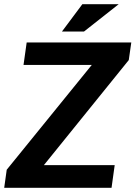

<svg xmlns="http://www.w3.org/2000/svg" viewBox="-34 -894 645 914"><path d="M-14 0H497L512 -108H175L579 -608L591 -692H93L78 -585H403L-2 -86ZM261 -744H366L531 -874H358Z"/></svg>

Font: Ronzino Bold
Style: Italic
Weight: 700
Italic angle: -8°
Designer: Nunzio Mazzaferro
Foundry: Collletttivo
Version: Version 1.000;Glyphs 3.3 (3337)